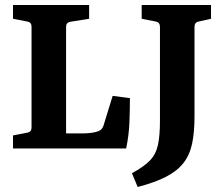

<svg xmlns="http://www.w3.org/2000/svg" viewBox="-20 -593 891 767"><path d="M430 -210 499 -201Q499 -155 497 -104Q495 -53 484 0H32V-52L89 -63Q106 -66 106 -83V-487Q106 -504 89 -507L32 -518V-573H336V-518L261 -506Q244 -503 244 -486V-60H307Q330 -60 346.5 -62.5Q363 -65 373 -69Q389 -75 394 -93ZM774 -507Q757 -504 757 -486V-128Q757 -65 747.5 -19.5Q738 26 713 58Q688 90 643.5 113Q599 136 530 154L507 99Q555 73 579 48Q603 23 611 -14Q619 -51 619 -111V-486Q619 -504 602 -507L546 -518V-573H823V-518Z"/></svg>

Font: Yrsa
Style: Bold
Weight: 700
Version: Version 2.004